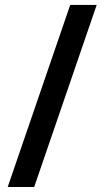

<svg xmlns="http://www.w3.org/2000/svg" viewBox="-20 -743 427 778"><path d="M264.5 -723H371.8L118.5 14.8H11.2Z"/></svg>

Font: Public Sans VF
Style: Regular
Weight: 400
Designer: Pablo Impallari, Rodrigo Fuenzalida (Modified by Dan O. Williams and USWDS)
Version: Version 1.003